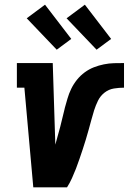

<svg xmlns="http://www.w3.org/2000/svg" viewBox="-20 -799 549 819"><path d="M122 0 84 -425H52V-530H205L216 -182Q227 -220 237 -258.5Q247 -297 256 -336V-337Q262 -358 268 -379Q274 -400 284 -420.5Q294 -441 308.5 -459Q323 -477 341.5 -490.5Q360 -504 380.5 -512Q401 -520 423 -524.5Q445 -529 466.5 -529.5Q488 -530 509 -530V-425Q488 -425 466 -421.5Q444 -418 426 -404Q408 -390 398 -369.5Q388 -349 381.5 -328.5Q375 -308 369.5 -287Q364 -266 358 -245Q352 -224 346 -203.5Q340 -183 333 -162.5Q326 -142 319 -121Q312 -100 304 -79.5Q296 -59 287 -39Q278 -19 266 0ZM392 -587 264 -721 342 -779 454 -633ZM222 -587 94 -721 172 -779 284 -633Z"/></svg>

Font: Iosevka Slab Extrabold
Style: Italic
Weight: 800
Italic angle: -9°
Monospace: yes
Designer: Belleve Invis
Foundry: Belleve Invis
Version: Version 11.1.0; ttfautohint (v1.8.3)